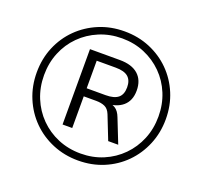

<svg xmlns="http://www.w3.org/2000/svg" viewBox="-124 -856 1064 1008"><g transform="rotate(20 407.5 -352.5)"><path d="M408 8Q332 8 266 -19.5Q200 -47 151 -96Q102 -145 74.5 -211Q47 -277 47 -353Q47 -430 74.5 -495.5Q102 -561 151 -609.5Q200 -658 265.5 -685.5Q331 -713 408 -713Q485 -713 550.5 -685.5Q616 -658 664.5 -609.5Q713 -561 740.5 -495.5Q768 -430 768 -353Q768 -277 740.5 -211Q713 -145 664.5 -96Q616 -47 550.5 -19.5Q485 8 408 8ZM408 -31Q476 -31 534 -55.5Q592 -80 635.5 -124Q679 -168 703 -226.5Q727 -285 727 -353Q727 -421 703 -479.5Q679 -538 635.5 -581.5Q592 -625 534 -649.5Q476 -674 408 -674Q340 -674 281.5 -649.5Q223 -625 179.5 -581.5Q136 -538 112 -479.5Q88 -421 88 -353Q88 -285 112 -226.5Q136 -168 179.5 -124Q223 -80 281.5 -55.5Q340 -31 408 -31ZM268 -142V-563H435Q502 -563 537.5 -531.5Q573 -500 573 -442Q573 -385 537 -354.5Q501 -324 436 -324L443 -334Q473 -334 493.5 -321Q514 -308 526 -276L579 -142H523L471 -274Q460 -301 440 -310Q420 -319 391 -319H310L322 -328V-142ZM322 -364H428Q475 -364 497.5 -382.5Q520 -401 520 -441Q520 -480 498 -499Q476 -518 428 -518H322Z"/></g></svg>

Font: Nunito Sans 12pt Light
Style: Regular
Weight: 300
Designer: Vernon Adams
Foundry: Vernon Adams
Version: Version 3.101;gftools[0.9.27]